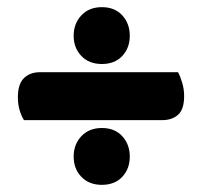

<svg xmlns="http://www.w3.org/2000/svg" viewBox="-20 -558 565 537"><path d="M47 -222Q40 -233 35 -249.5Q30 -266 30 -286Q30 -323 47 -339.5Q64 -356 91 -356H478Q484 -345 489.5 -327Q495 -309 495 -289Q495 -252 478 -237Q461 -222 434 -222ZM186 -120Q186 -154 207.5 -177Q229 -200 265 -200Q301 -200 322 -177Q343 -154 343 -120Q343 -86 322 -63.5Q301 -41 265 -41Q229 -41 207.5 -63.5Q186 -86 186 -120ZM186 -458Q186 -492 207.5 -515Q229 -538 265 -538Q301 -538 322 -515Q343 -492 343 -458Q343 -424 322 -401.5Q301 -379 265 -379Q229 -379 207.5 -401.5Q186 -424 186 -458Z"/></svg>

Font: Baloo Paaji 2 ExtraBold
Style: Regular
Weight: 800
Designer: Shuchita Grover, Noopur Datye and Ek Type
Foundry: Ek Type
Version: Version 1.640;hotconv 1.0.111;makeotfexe 2.5.65597; ttfautoh